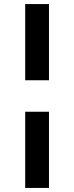

<svg xmlns="http://www.w3.org/2000/svg" viewBox="-20 -755 365 945"><path d="M104 -735H221V-360H104ZM104 -205H221V170H104Z"/></svg>

Font: MaitreeSemiBold
Style: Regular
Weight: 600
Designer: CadsonDemak Team
Foundry: CadsonDemak
Version: Version 1.000